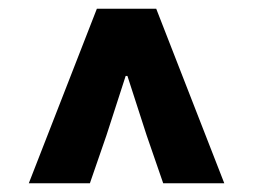

<svg xmlns="http://www.w3.org/2000/svg" viewBox="-20 -690 580 440"><path d="M46 -270H186L224 -380L268 -516H272L316 -380L354 -270H494L338 -670H202Z"/></svg>

Font: Giro Sans Black
Style: Regular
Weight: 900
Designer: Paul D. Hunt
Foundry: Adobe Systems Incorporated
Version: Version 1.000;PS 1.0;hotconv 1.0.88;makeotf.lib2.5.647800